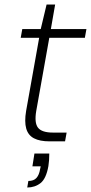

<svg xmlns="http://www.w3.org/2000/svg" viewBox="-20 -628 404 853"><path d="M200 0Q157 0 131 -13.5Q105 -27 96.5 -57Q88 -87 96 -135L154 -460H72L79 -499H161L187 -608H225L206 -499H364L357 -460H199L141 -135Q132 -82 149 -60.5Q166 -39 215 -39H276L269 0ZM101 205 106 176Q130 176 142 162.5Q154 149 158 124L161 111H124L133 54H199Q199 69 198 83.5Q197 98 195 110Q185 166 160 185.5Q135 205 101 205Z"/></svg>

Font: DM Sans 20pt ExtraLight
Style: Italic
Weight: 250
Italic angle: -10°
Version: Version 4.004;gftools[0.9.30]